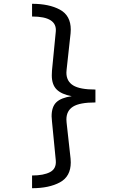

<svg xmlns="http://www.w3.org/2000/svg" viewBox="-20 -856 640 1012"><path d="M353 -700Q353 -687 352 -680L331 -488Q330 -483 330 -473Q330 -428 365.5 -406Q401 -384 483 -384V-316Q400 -316 365 -294Q330 -272 330 -226Q330 -216 331 -210L352 -20Q353 -13 353 0Q353 74 296 105Q239 136 149 136V69Q210 69 244 51Q278 33 274 -11L254 -216Q252 -236 252 -243Q252 -293 277 -317Q302 -341 358 -349Q304 -359 278.5 -384.5Q253 -410 253 -459Q253 -475 254 -484L274 -689Q282 -769 149 -769V-836Q239 -836 296 -805Q353 -774 353 -700Z"/></svg>

Font: Fira Mono
Style: Regular
Weight: 400
Designer: Carrois Corporate & Edenspiekermann AG
Foundry: Carrois Corporate GbR & Edenspiekermann AG
Version: Version 3.206